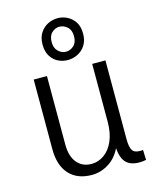

<svg xmlns="http://www.w3.org/2000/svg" viewBox="-127 -941 834 1037"><g transform="rotate(-15 290.0 -422.5)"><path d="M419 -120H430Q405 -54 358 -22Q311 10 258 10Q176 10 131 -39.5Q86 -89 86 -179V-569H160V-186Q160 -120 190 -84Q220 -48 271 -48Q309 -48 341.5 -71Q374 -94 393.5 -138.5Q413 -183 413 -247V-569H487V-127Q487 -86 498 -67Q509 -48 540 -48Q544 -48 548.5 -48Q553 -48 558 -49L560 7Q550 9 540.5 10Q531 11 522 11Q468 11 443.5 -20Q419 -51 419 -120ZM292 -623Q264 -623 238.5 -635.5Q213 -648 197 -674Q181 -700 181 -739Q181 -778 198 -804Q215 -830 241 -843Q267 -856 296 -856Q324 -856 349.5 -843Q375 -830 391.5 -805Q408 -780 408 -740Q408 -701 391 -675Q374 -649 347.5 -636Q321 -623 292 -623ZM294 -669Q318 -669 337.5 -686.5Q357 -704 357 -739Q357 -774 337 -791.5Q317 -809 293 -809Q270 -809 251 -791.5Q232 -774 232 -739Q232 -705 251.5 -687Q271 -669 294 -669Z"/></g></svg>

Font: Yaldevi
Style: Regular
Weight: 400
Designer: Sol Matas, Rajitha Manaperi, Kosala Senevirathne
Foundry: Mooniak
Version: Version 1.100